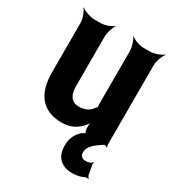

<svg xmlns="http://www.w3.org/2000/svg" viewBox="-182 -662 892 977"><g transform="rotate(30 264.0 -174.0)"><path d="M419 118C398 118 387 106 387 86C387 69 394 54 407 41C426 20 464 -1 463 -2H460C460 -1 468 0 470 0C473 0 477 3 479 5L482 2C480 0 477 -4 477 -8V-478C477 -502 491 -539 503 -552L501 -554C488 -542 451 -528 427 -528H386C362 -528 327 -542 316 -554L314 -552C324 -539 336 -502 336 -478V-167C336 -164 337 -150 339 -148L341 -152C339 -153 331 -145 330 -143C314 -118 289 -104 252 -104C209 -104 188 -134 188 -186V-478C188 -502 200 -539 210 -552L209 -554C198 -542 162 -528 138 -528H97C73 -528 36 -542 23 -554L21 -552C33 -539 47 -502 47 -478V-187C47 -64 101 10 217 10C265 10 299 -8 325 -35C333 -45 347 -60 351 -70L348 -72C343 -62 342 -43 342 -29L343 -27C343 -20 348 -2 353 -1L354 -5C349 -6 332 5 327 10C304 32 289 61 289 104C289 170 328 206 392 206C421 206 444 199 462 190C466 188 474 189 477 191L479 187C476 185 471 178 470 174L459 114C459 111 461 107 462 105L458 103C453 114 435 118 419 118Z"/></g></svg>

Font: Asimov
Style: EdgeNar
Weight: 500
Designer: Google
Version: Version 2.000980: 2014